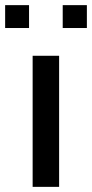

<svg xmlns="http://www.w3.org/2000/svg" viewBox="-32 -727 358 747"><path d="M95 0V-510H198V0ZM-12 -618V-707H81V-618ZM212 -618V-707H306V-618Z"/></svg>

Font: Saira Expanded Medium
Style: Regular
Weight: 500
Width: 7
Designer: Hector Gatti with collaboration of the Omnibus-Type team
Foundry: Omnibus-Type
Version: Version 1.100; ttfautohint (v1.8.3)